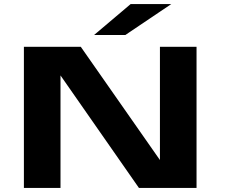

<svg xmlns="http://www.w3.org/2000/svg" viewBox="-20 -932 1140 952"><path d="M98.5 0V-700H380.5L773 -138.5V-700H954.5V0H669L280 -558V0ZM601.5 -758.5H446.5L628 -912H829.5Z"/></svg>

Font: Trispace Expanded
Style: Bold
Weight: 700
Width: 7
Designer: Tyler Finck
Foundry: Etcetera Type Company
Version: Version 1.210; ttfautohint (v1.8.3)